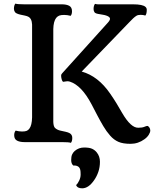

<svg xmlns="http://www.w3.org/2000/svg" viewBox="-20 -772 836 1043"><path d="M55.7 0ZM365.2 3.9Q354 0 316.9 0H113.3Q87.9 0 72.5 -8.1Q57.1 -16.1 57.1 -37.6Q57.1 -52.7 64.9 -62.5Q83.5 -57.6 99.6 -57.6Q115.7 -57.6 124.5 -61Q133.3 -64.5 139.6 -73.2Q153.3 -91.3 154.3 -134.3V-638.7Q152.8 -672.9 131.8 -682.1Q125.5 -685.1 114.3 -687.5L90.8 -692.4Q66.4 -698.2 61 -706.8Q55.7 -715.3 55.7 -724.1Q55.7 -742.7 63.5 -752.4Q74.7 -748.5 111.8 -748.5H315.4Q340.8 -748.5 356 -740.5Q371.1 -732.4 371.1 -710.9Q371.1 -694.3 363.8 -686Q345.2 -690.9 328.4 -690.9Q311.5 -690.9 302 -687.3Q292.5 -683.6 285.2 -674.8Q270.5 -656.2 269.5 -613.8V-109.4Q270.5 -85.4 278.8 -77.1Q291 -65.9 308.6 -62.3Q326.2 -58.6 337.6 -55.9Q349.1 -53.2 356.9 -49.3Q372.6 -41.5 372.6 -22.9Q372.6 -4.9 365.2 3.9ZM769.5 -687.5Q757.8 -691.4 743.7 -691.4Q729.5 -691.4 721.2 -686.3Q712.9 -681.2 703.1 -672.1Q693.4 -663.1 681.6 -650.4L423.8 -383.3Q513.2 -358.4 578.6 -263.2Q597.2 -236.3 613.3 -210L643.1 -159.2Q691.4 -75.7 732.4 -78.1Q752.4 -78.1 763.9 -83Q775.4 -87.9 780.3 -87.9Q785.2 -87.9 790.8 -80.3Q796.4 -72.8 796.4 -63Q796.4 -53.2 788.1 -39.8Q779.8 -26.4 764.6 -15.6Q730.5 9.3 689.2 9.3Q647.9 9.3 623.3 -1.5Q598.6 -12.2 578.4 -35.2Q558.1 -58.1 541 -87.2Q523.9 -116.2 508.3 -146L477.5 -205.1Q423.3 -308.1 359.4 -328.6Q349.6 -331.5 341.8 -330.3Q334 -329.1 323.7 -327.6Q317.9 -329.6 314.9 -341.6Q312 -353.5 312 -361.1Q312 -368.7 317.9 -374L565.4 -648.4Q577.6 -661.6 577.6 -669.9Q577.6 -687.5 522.5 -694.8Q498.5 -697.8 493.4 -705.3Q488.3 -712.9 488.3 -722.7Q488.3 -741.2 496.1 -751Q504.9 -748.5 512.7 -748.5H702.6Q755.4 -748.5 770.5 -734.4Q777.3 -728 777.3 -718.8Q777.3 -696.3 769.5 -687.5ZM377.9 127Q366.7 117.2 366.7 97.9Q366.7 78.6 371.6 67.6Q376.5 56.6 385.7 48.3Q407.7 29.3 437 29.3Q466.3 29.3 481.2 36.6Q496.1 43.9 505.4 55.7Q522.9 77.1 522.9 106.7Q522.9 136.2 514.2 161.6Q505.4 187 491.2 207Q460.9 251 426.3 251Q399.9 251 393.6 233.4Q401.9 226.1 409.9 209.5Q418 192.9 418 176.3Q418 159.7 416.3 151.6Q414.6 143.6 410.2 137.7Q400.9 126 377.9 127Z"/></svg>

Font: Quando
Style: Regular
Weight: 400
Version: Version 1.002